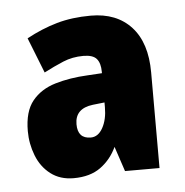

<svg xmlns="http://www.w3.org/2000/svg" viewBox="-37 -758 423 438"><g transform="rotate(-5 174.5 -539.0)"><path d="M186 -722Q245 -722 278.5 -685.5Q312 -649 312 -581V-362H233L214 -419Q201 -391 177 -373.5Q153 -356 115 -356Q84 -356 62.5 -372.5Q41 -389 30.5 -416Q20 -443 20 -472Q20 -517 39.5 -541Q59 -565 92.5 -575Q126 -585 167 -587L200 -589V-592Q200 -612 191.5 -622Q183 -632 161 -632Q136 -632 114.5 -623Q93 -614 70 -602L38 -683Q73 -702 108 -712Q143 -722 186 -722ZM173 -519Q132 -514 132 -478Q132 -445 162 -445Q179 -445 189.5 -464Q200 -483 200 -511V-522Z"/></g></svg>

Font: Noto Sans Malayalam ExtraCondensed Black
Style: Regular
Weight: 900
Width: 2
Designer: Jelle Bosma - Monotype Design Team
Foundry: Monotype Imaging Inc.
Version: Version 2.104; ttfautohint (v1.8.4.7-5d5b)